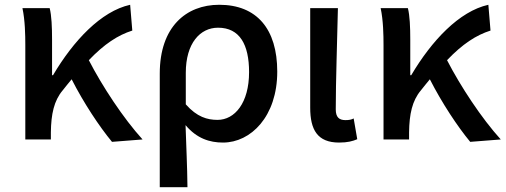

<svg xmlns="http://www.w3.org/2000/svg" viewBox="-20 -584 2117 804"><path d="M577 0C497 -88 408 -223 352 -332C417 -400 474 -437 534 -456L525 -564C403 -537 287 -413 202 -269H198V-419C198 -470 196 -519 188 -550H74C85 -498 86 -438 86 -394V0H193V-30C194 -106 206 -162 242 -205C255 -222 268 -237 280 -252C331 -152 396 -54 449 10Z M649 200H765C764 108 760 35 757 -60C804 -4 858 13 914 13C1030 13 1141 -96 1141 -284C1141 -463 1055 -564 898 -564C759 -564 649 -471 649 -276ZM891 -82C848 -82 805 -94 758 -147V-279C758 -403 818 -468 893 -468C984 -468 1023 -397 1023 -282C1023 -153 963 -82 891 -82Z M1400 13C1436 13 1457 7 1476 -1L1461 -88C1452 -83 1441 -81 1427 -81C1400 -81 1386 -93 1386 -126C1386 -247 1392 -406 1395 -550H1279V-133C1279 -41 1309 13 1400 13Z M2077 0C1997 -88 1908 -223 1852 -332C1917 -400 1974 -437 2034 -456L2025 -564C1903 -537 1787 -413 1702 -269H1698V-419C1698 -470 1696 -519 1688 -550H1574C1585 -498 1586 -438 1586 -394V0H1693V-30C1694 -106 1706 -162 1742 -205C1755 -222 1768 -237 1780 -252C1831 -152 1896 -54 1949 10Z"/></svg>

Font: Spoqa Han Sans Neo Medium
Style: Regular
Weight: 500
Designer: [Spoqa Han Sans Neo] Dong-huui Kim  Younghwa Kang  Yujin Lee  [Noto Sans] Ryoko NISHIZUKA  (kana & ideographs); Paul D. 
Foundry: Spoqa (http://www.spoqa-han-sans.com)
Version: Version 1.000